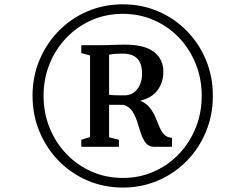

<svg xmlns="http://www.w3.org/2000/svg" viewBox="-20 -930 1074 888"><path d="M130.5 -487Q130.5 -576 162.8 -652.8Q195 -729.5 252 -787.5Q309 -845.5 385 -877.8Q461 -910 548 -910Q635 -910 710.8 -877.8Q786.5 -845.5 843.5 -787.5Q900.5 -729.5 932.5 -652.8Q964.5 -576 964.5 -487Q964.5 -398 932.5 -320.8Q900.5 -243.5 843.5 -185.5Q786.5 -127.5 710.8 -95Q635 -62.5 548 -62.5Q461 -62.5 385 -95Q309 -127.5 252 -185.5Q195 -243.5 162.8 -320.8Q130.5 -398 130.5 -487ZM181.5 -487Q181.5 -408 209.2 -339.2Q237 -270.5 287 -218.2Q337 -166 403.8 -136.5Q470.5 -107 548 -107Q625 -107 691.8 -136.5Q758.5 -166 808 -218.2Q857.5 -270.5 885.2 -339.2Q913 -408 913 -487Q913 -566 885.2 -634.8Q857.5 -703.5 808 -755.5Q758.5 -807.5 691.8 -836.8Q625 -866 548 -866Q470 -866 403.2 -836.5Q336.5 -807 286.8 -755Q237 -703 209.2 -634.2Q181.5 -565.5 181.5 -487ZM396.5 -296.5V-673.5L356 -684.5V-721H438Q461 -721 478.2 -721.5Q495.5 -722 513.8 -722.8Q532 -723.5 558 -723.5Q649 -723.5 692.2 -689.8Q735.5 -656 735.5 -598.5Q735.5 -549 708.8 -513Q682 -477 628.5 -464.5Q657 -452 673.2 -431.2Q689.5 -410.5 699.2 -387.2Q709 -364 717.5 -343Q726 -322 739.2 -308Q752.5 -294 775.5 -292.5V-251H693.5Q668.5 -251 654.8 -268.2Q641 -285.5 632.2 -311.5Q623.5 -337.5 615 -365.2Q606.5 -393 592.5 -414.8Q578.5 -436.5 552.5 -445L484.5 -445.5V-295.5L530 -283.5V-251H356V-283.5ZM484.5 -492Q492 -490.5 505.5 -489.8Q519 -489 533 -489Q547 -489 556 -489Q592.5 -489 614.8 -517.8Q637 -546.5 637 -588.5Q637 -637.5 614.2 -659.8Q591.5 -682 548 -682Q532.5 -682 517.5 -681.2Q502.5 -680.5 484.5 -677Z"/></svg>

Font: Merriweather 72pt Medium
Style: Italic
Weight: 500
Italic angle: -7.8°
Version: Version 2.101